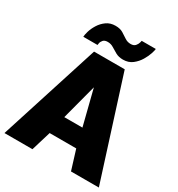

<svg xmlns="http://www.w3.org/2000/svg" viewBox="-213 -1048 1093 1182"><g transform="rotate(30 333.5 -457.0)"><path d="M225 -710H443L669 0H471L428 -139H239L197 0H-2ZM397 -269 334 -519 268 -269ZM403 -756Q373 -756 351 -768Q329 -780 310.5 -792Q292 -804 269 -804Q247 -804 237 -792.5Q227 -781 225 -769Q223 -757 223 -756H122Q122 -769 129.5 -795Q137 -821 154 -848.5Q171 -876 197.5 -895Q224 -914 261 -914Q294 -914 315 -901Q336 -888 354.5 -875.5Q373 -863 396 -863Q418 -863 428.5 -875Q439 -887 442.5 -900Q446 -913 446 -914H546Q546 -905 538 -880Q530 -855 513 -826.5Q496 -798 469 -777Q442 -756 403 -756Z"/></g></svg>

Font: Raleway Black
Style: Regular
Weight: 900
Designer: Matt McInerney, Pablo Impallari, Rodrigo Fuenzalida
Foundry: Matt McInerney, Pablo Impallari, Rodrigo Fuenzalida
Version: Version 4.026